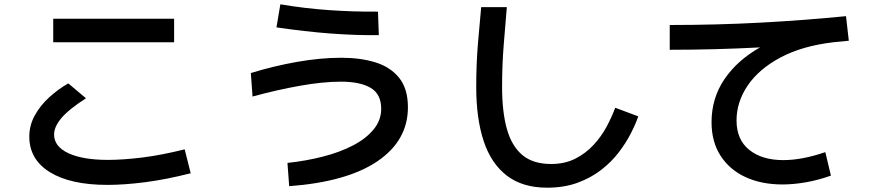

<svg xmlns="http://www.w3.org/2000/svg" viewBox="-20 -812 4040 891"><path d="M788 -725V-616H227V-725ZM837 -119 865 -8Q751 21 654 33.5Q557 46 479 46Q307 46 211.5 -13Q116 -72 116 -178Q116 -231 142 -277.5Q168 -324 209.5 -361.5Q251 -399 297 -425L379 -356Q297 -303 264 -263Q231 -223 231 -188Q231 -132 297.5 -101Q364 -70 481 -70Q551 -70 640 -81Q729 -92 837 -119Z M1738 -649Q1527 -646 1263 -685L1281 -792Q1393 -773 1507.5 -765Q1622 -757 1734 -758ZM1322 52 1314 -56Q1399 -65 1477.5 -85Q1556 -105 1617 -136.5Q1678 -168 1713.5 -211Q1749 -254 1749 -307Q1749 -375 1700.5 -404Q1652 -433 1562 -433Q1479 -433 1372 -414Q1265 -395 1152 -364L1144 -473Q1251 -506 1359.5 -525Q1468 -544 1564 -544Q1653 -544 1722.5 -522.5Q1792 -501 1832.5 -450.5Q1873 -400 1873 -314Q1873 -160 1732 -64Q1591 32 1322 52Z M2519 59Q2405 59 2332 3Q2259 -53 2224.5 -157.5Q2190 -262 2190 -408Q2190 -516 2198 -611Q2206 -706 2213 -779H2332Q2325 -695 2317.5 -603Q2310 -511 2310 -408Q2310 -294 2332 -214.5Q2354 -135 2403.5 -93Q2453 -51 2538 -51Q2601 -51 2649.5 -75.5Q2698 -100 2734.5 -139.5Q2771 -179 2795.5 -225Q2820 -271 2835 -312L2942 -272Q2930 -237 2907.5 -193Q2885 -149 2851.5 -105Q2818 -61 2770.5 -24Q2723 13 2660.5 36Q2598 59 2519 59Z M3810 -106 3836 3Q3777 24 3719.5 34Q3662 44 3611 44Q3514 44 3440 10Q3366 -24 3324 -89Q3282 -154 3282 -245Q3282 -356 3341.5 -444Q3401 -532 3507 -592Q3295 -581 3088 -581V-696Q3306 -696 3510.5 -707Q3715 -718 3906 -737L3919 -623Q3884 -620 3848 -616Q3703 -599 3602.5 -545.5Q3502 -492 3450 -415.5Q3398 -339 3398 -253Q3398 -164 3457 -116.5Q3516 -69 3615 -69Q3702 -69 3810 -106Z"/></svg>

Font: Murecho Medium
Style: Regular
Weight: 500
Designer: Neil Summerour
Foundry: Positype
Version: Version 1.010; ttfautohint (v1.8.3)